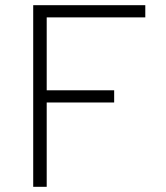

<svg xmlns="http://www.w3.org/2000/svg" viewBox="-20 -720 640 740"><path d="M108 0V-700H540V-653H160V-372H420V-325H160V0Z"/></svg>

Font: Red Hat Mono
Style: Regular
Weight: 300
Monospace: yes
Designer: Pentagram, MCKL
Foundry: Pentagram, MCKL
Version: Version 1.023